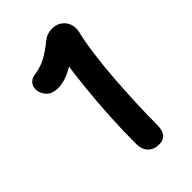

<svg xmlns="http://www.w3.org/2000/svg" viewBox="-219 -791 880 880"><g transform="rotate(-45 221.0 -350.5)"><path d="M326 -60Q326 -24 312 -6.5Q298 11 270 11Q235 11 215.5 -9.5Q196 -30 196 -69Q196 -153 201 -241.5Q206 -330 215 -417.5Q224 -505 237 -583L266 -559Q239 -538 213.5 -524.5Q188 -511 166 -505Q144 -499 124 -499Q86 -499 66.5 -520.5Q47 -542 47 -569Q47 -589 60 -603Q73 -617 101 -620Q139 -626 171 -644Q203 -662 235 -688Q249 -700 264 -706Q279 -712 298 -712Q324 -712 343.5 -698.5Q363 -685 371.5 -662.5Q380 -640 374 -613Q361 -559 352 -489.5Q343 -420 337.5 -345Q332 -270 329 -196.5Q326 -123 326 -60Z"/></g></svg>

Font: Shantell Sans SemiBold
Style: Regular
Weight: 600
Designer: Stephen Nixon, Anya Danilova, Shantell Martin
Foundry: Arrow Type
Version: Version 1.011;[c5ecc13dd]